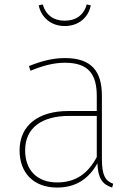

<svg xmlns="http://www.w3.org/2000/svg" viewBox="-20 -832 606 863"><path d="M271 -715C335 -715 378 -755 388 -808L370 -812C357 -765 322 -739 271 -739C220 -739 186 -765 172 -812L154 -808C165 -755 208 -715 271 -715ZM438 -119V-402C438 -512 391 -571 272 -571C218 -571 167 -558 110 -535L117 -514C173 -537 222 -550 272 -550C379 -550 415 -497 415 -400V-333H287C154 -333 68 -270 68 -156C68 -56 130 11 237 11C320 11 378 -27 418 -98C420 -31 440 -3 484 11L489 -6C453 -19 438 -44 438 -119ZM237 -12C147 -12 93 -67 93 -156C93 -258 168 -311 292 -311H415V-126C377 -55 323 -12 237 -12Z"/></svg>

Font: Glow Sans SC Normal Thin
Style: Regular
Weight: 100
Designer: Ryoko NISHIZUKA (kana, bopomofo & ideographs); Paul D. Hunt (Latin, Greek & Cyrillic); Sandoll Communications, Soo-young
Version: Version 0.93